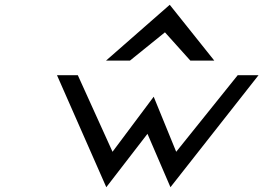

<svg xmlns="http://www.w3.org/2000/svg" viewBox="-20 -765 1143 802"><path d="M523 -512 669 -630 775 -512H875L689 -745L423 -512ZM450 -131 305 -451H218L424 17L596 -206L692 17L1060 -451H973L716 -131L622 -361Z"/></svg>

Font: Charger Monospace
Style: Regular
Weight: 400
Designer: Jasper
Foundry: Cannot Into Space Fonts
Version: Version 0.980